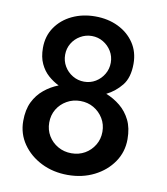

<svg xmlns="http://www.w3.org/2000/svg" viewBox="-78 -738 709 816"><g transform="rotate(10 276.0 -330.0)"><path d="M268.5 12Q205.5 12 154.5 -13.5Q103.5 -39 73.2 -82.8Q43 -126.5 43 -181.5Q43 -230 59.5 -263.8Q76 -297.5 103.8 -320.2Q131.5 -343 165 -356Q140.5 -368 119.2 -386.8Q98 -405.5 84.8 -433.8Q71.5 -462 71.5 -502Q71.5 -553 97.8 -591.2Q124 -629.5 168.8 -650.8Q213.5 -672 268 -672Q323 -672 367 -650.8Q411 -629.5 436.8 -591.2Q462.5 -553 462.5 -502Q462.5 -442 435.5 -408.5Q408.5 -375 370.5 -356Q404 -343 431.8 -320.2Q459.5 -297.5 476.2 -263.8Q493 -230 493 -181.5Q493 -126.5 463 -82.8Q433 -39 382.2 -13.5Q331.5 12 268.5 12ZM268 -81.5Q300 -81.5 325.8 -96.2Q351.5 -111 367 -136.8Q382.5 -162.5 382.5 -194Q382.5 -226 367 -251.5Q351.5 -277 325.8 -292Q300 -307 268 -307Q236 -307 209.8 -292Q183.5 -277 168.2 -251.5Q153 -226 153 -194Q153 -162.5 168.2 -137Q183.5 -111.5 209.8 -96.5Q236 -81.5 268 -81.5ZM268.5 -390.5Q295.5 -390.5 317.8 -404Q340 -417.5 353.2 -440Q366.5 -462.5 366.5 -489.5Q366.5 -516.5 353 -538.8Q339.5 -561 317.2 -574.2Q295 -587.5 268 -587.5Q241.5 -587.5 218.8 -574.2Q196 -561 182.8 -538.8Q169.5 -516.5 169.5 -489.5Q169.5 -462.5 182.8 -440Q196 -417.5 218.8 -404Q241.5 -390.5 268.5 -390.5Z"/></g></svg>

Font: League Spartan Thin Medium
Style: Regular
Weight: 500
Version: Version 2.002